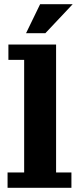

<svg xmlns="http://www.w3.org/2000/svg" viewBox="-20 -894 376 914"><path d="M16 0V-73H95V-609H20V-682H247V-73H320V0ZM104 -736 171 -874H326L196 -736Z"/></svg>

Font: Montagu Slab 144pt SemiBold
Style: Regular
Weight: 600
Version: Version 1.000